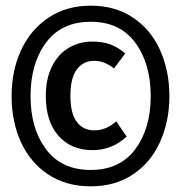

<svg xmlns="http://www.w3.org/2000/svg" viewBox="-20 -771 640 679"><path d="M579 -431Q579 -342 546 -269Q513 -196 450 -154Q387 -112 301 -112Q214 -112 150.5 -154Q87 -196 54 -268.5Q21 -341 21 -431Q21 -521 54.5 -593.5Q88 -666 151.5 -708.5Q215 -751 301 -751Q387 -751 450 -709Q513 -667 546 -594Q579 -521 579 -431ZM88 -431Q88 -317 142.5 -243.5Q197 -170 301 -170Q404 -170 458.5 -243.5Q513 -317 513 -431Q513 -546 458.5 -620Q404 -694 301 -694Q197 -694 142.5 -620Q88 -546 88 -431ZM423 -582 383 -529Q349 -556 313 -556Q275 -556 252 -526Q229 -496 229 -432Q229 -370 251.5 -340Q274 -310 313 -310Q356 -310 391 -342L428 -288Q376 -240 307 -240Q232 -240 187 -290.5Q142 -341 142 -432Q142 -492 163.5 -535.5Q185 -579 222.5 -601.5Q260 -624 306 -624Q343 -624 370 -614Q397 -604 423 -582Z"/></svg>

Font: Fira Mono Medium
Style: Regular
Weight: 500
Designer: Carrois Corporate & Edenspiekermann AG
Foundry: Carrois Corporate GbR & Edenspiekermann AG
Version: Version 3.206